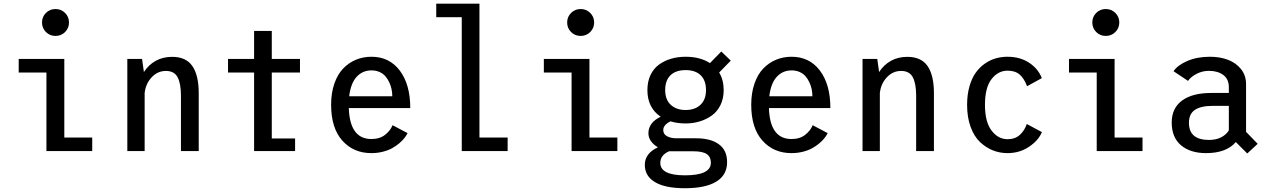

<svg xmlns="http://www.w3.org/2000/svg" viewBox="-20 -820 6880 1042"><path d="M281 -625Q250.5 -625 229.2 -646.2Q208 -667.5 208 -698Q208 -728.5 229.2 -749.8Q250.5 -771 281 -771Q312 -771 333.2 -749.8Q354.5 -728.5 354.5 -698Q354.5 -667.5 333.2 -646.2Q312 -625 281 -625ZM329 -73.5H480.5V0H232V-426.5H81.5V-500H329Z M671 0V-500H751L761 -429Q785.5 -467.5 824.5 -489.5Q863.5 -511.5 914 -511.5Q990 -511.5 1024.2 -461.2Q1058.5 -411 1058.5 -314.5V0H962V-301Q962 -366 944 -400.5Q926 -435 880.5 -435Q835 -435 802.8 -400.2Q770.5 -365.5 765 -315V0Z M1455 -68.5H1581.5V0H1359V-426.5H1217.5V-500H1359V-652H1455V-500H1608V-426.5H1455Z M2192 -97.5Q2185.5 -84.5 2175 -71Q2164.5 -57.5 2147 -42.5Q2129.5 -27.5 2108.2 -15.8Q2087 -4 2057.5 3.5Q2028 11 1995.5 11Q1898.5 11 1837.8 -57Q1777 -125 1777 -251.5Q1777 -315.5 1794.5 -366Q1812 -416.5 1842.2 -448Q1872.5 -479.5 1911.8 -495.8Q1951 -512 1996 -512Q2093 -512 2149.8 -436.8Q2206.5 -361.5 2206.5 -233.5H1873Q1878.5 -65.5 1995.5 -65.5Q2041 -65.5 2070 -88.5Q2099 -111.5 2110.5 -140.5ZM1996.5 -438Q1947.5 -438 1915.5 -403Q1883.5 -368 1875 -297.5H2109Q2109 -317 2105 -336.2Q2101 -355.5 2092.2 -374Q2083.5 -392.5 2071 -406.8Q2058.5 -421 2039.2 -429.5Q2020 -438 1996.5 -438Z M2582 -73.5H2735V0H2486V-726.5H2347.5V-800H2582Z M3131 -625Q3100.5 -625 3079.2 -646.2Q3058 -667.5 3058 -698Q3058 -728.5 3079.2 -749.8Q3100.5 -771 3131 -771Q3162 -771 3183.2 -749.8Q3204.5 -728.5 3204.5 -698Q3204.5 -667.5 3183.2 -646.2Q3162 -625 3131 -625ZM3179 -73.5H3330.5V0H3082V-426.5H2931.5V-500H3179Z M3701 -150Q3656 -150 3618.5 -161.5Q3579.5 -142 3579.5 -114Q3579.5 -92 3600 -80.8Q3620.5 -69.5 3650.5 -69.5H3757.5Q3837 -69.5 3881.5 -37Q3926 -4.5 3926 60Q3926 130 3867.2 165.8Q3808.5 201.5 3697 201.5Q3590 201.5 3534.8 168.5Q3479.5 135.5 3479.5 75Q3479.5 12 3550.5 -20.5Q3499 -52 3499 -97Q3499 -154.5 3565.5 -186.5Q3493.5 -235 3493.5 -331Q3493.5 -377 3510.2 -412.5Q3527 -448 3556.2 -469.2Q3585.5 -490.5 3622 -501.2Q3658.5 -512 3701 -512Q3779.5 -512 3833 -477.5L3894.5 -540.5L3946 -491L3883 -426.5Q3907.5 -386 3907.5 -331Q3907.5 -285 3889.8 -249.2Q3872 -213.5 3842.2 -192.5Q3812.5 -171.5 3776.5 -160.8Q3740.5 -150 3701 -150ZM3811.5 -331Q3811.5 -383.5 3782.8 -411.5Q3754 -439.5 3701 -439.5Q3647.5 -439.5 3618.8 -411.5Q3590 -383.5 3590 -331Q3590 -279.5 3620.2 -251.2Q3650.5 -223 3701 -223Q3751.5 -223 3781.5 -251.2Q3811.5 -279.5 3811.5 -331ZM3563.5 64Q3563.5 131.5 3697.5 131.5Q3838 131.5 3838 63Q3838 32 3816 16.5Q3794 1 3742 1H3620Q3615 1 3612.5 0.5Q3563.5 21 3563.5 64Z M4472 -97.5Q4465.5 -84.5 4455 -71Q4444.5 -57.5 4427 -42.5Q4409.5 -27.5 4388.2 -15.8Q4367 -4 4337.5 3.5Q4308 11 4275.5 11Q4178.5 11 4117.8 -57Q4057 -125 4057 -251.5Q4057 -315.5 4074.5 -366Q4092 -416.5 4122.2 -448Q4152.5 -479.5 4191.8 -495.8Q4231 -512 4276 -512Q4373 -512 4429.8 -436.8Q4486.5 -361.5 4486.5 -233.5H4153Q4158.5 -65.5 4275.5 -65.5Q4321 -65.5 4350 -88.5Q4379 -111.5 4390.5 -140.5ZM4276.5 -438Q4227.5 -438 4195.5 -403Q4163.5 -368 4155 -297.5H4389Q4389 -317 4385 -336.2Q4381 -355.5 4372.2 -374Q4363.5 -392.5 4351 -406.8Q4338.5 -421 4319.2 -429.5Q4300 -438 4276.5 -438Z M4661 0V-500H4741L4751 -429Q4775.5 -467.5 4814.5 -489.5Q4853.5 -511.5 4904 -511.5Q4980 -511.5 5014.2 -461.2Q5048.5 -411 5048.5 -314.5V0H4952V-301Q4952 -366 4934 -400.5Q4916 -435 4870.5 -435Q4825 -435 4792.8 -400.2Q4760.5 -365.5 4755 -315V0Z M5634.5 -103Q5616.5 -58.5 5565.2 -23.8Q5514 11 5447.5 11Q5406 11 5368.2 -4Q5330.5 -19 5298.5 -49.2Q5266.5 -79.5 5247.5 -131.5Q5228.5 -183.5 5228.5 -251Q5228.5 -306 5241.2 -350.8Q5254 -395.5 5275 -425Q5296 -454.5 5324.5 -474.5Q5353 -494.5 5383.8 -503.2Q5414.5 -512 5447.5 -512Q5516 -512 5565.2 -479.5Q5614.5 -447 5634 -396L5554 -352Q5538.5 -393.5 5514.2 -415Q5490 -436.5 5448.5 -436.5Q5396.5 -436.5 5361 -390.5Q5325.5 -344.5 5325.5 -251Q5325.5 -158.5 5361.2 -111.5Q5397 -64.5 5448.5 -64.5Q5489 -64.5 5514.8 -88Q5540.5 -111.5 5552.5 -147Z M5981 -625Q5950.5 -625 5929.2 -646.2Q5908 -667.5 5908 -698Q5908 -728.5 5929.2 -749.8Q5950.5 -771 5981 -771Q6012 -771 6033.2 -749.8Q6054.5 -728.5 6054.5 -698Q6054.5 -667.5 6033.2 -646.2Q6012 -625 5981 -625ZM6029 -73.5H6180.5V0H5932V-426.5H5781.5V-500H6029Z M6749 13 6687 -49Q6635 11 6525.5 11Q6440 11 6389.5 -31.5Q6339 -74 6339 -155Q6339 -233 6395 -274.2Q6451 -315.5 6553.5 -315.5H6649V-346Q6649 -391 6618.8 -413.2Q6588.5 -435.5 6541 -435.5Q6505 -435.5 6473.5 -419Q6442 -402.5 6427.5 -381L6349 -433.5Q6370.5 -466 6423.5 -489Q6476.5 -512 6546.5 -512Q6600.5 -512 6644.2 -495.5Q6688 -479 6715.2 -444.8Q6742.5 -410.5 6742.5 -363V-104.5L6805.5 -39.5ZM6541.5 -60.5Q6579.5 -60.5 6607.2 -74.8Q6635 -89 6649 -112.5V-245.5H6562Q6497.5 -245.5 6465 -223.8Q6432.5 -202 6432.5 -153.5Q6432.5 -60.5 6541.5 -60.5Z"/></svg>

Font: League Mono Narrow
Style: Regular
Weight: 400
Width: 3
Designer: Tyler Finck
Foundry: The League of Moveable Type / Tyler Finck
Version: Version 2.210